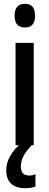

<svg xmlns="http://www.w3.org/2000/svg" viewBox="-20 -766 261 1013"><path d="M112 -746Q165 -746 165 -683Q165 -621 112 -621Q57 -621 57 -683Q57 -746 112 -746ZM158 -540V0H62V-540ZM90 113Q90 160 134 160Q146 160 153.5 158Q161 156 167 153V218Q158 222 144.5 224.5Q131 227 115 227Q13 227 13 131Q13 94 34 56.5Q55 19 95 -13L148 0Q115 34 102.5 60Q90 86 90 113Z"/></svg>

Font: Noto Sans Thai Looped ExtraCondensed Medium
Style: Regular
Weight: 500
Width: 2
Designer: Sasikarn Vongin, Ben Mitchell
Foundry: The Fontpad Ltd
Version: Version 1.001; ttfautohint (v1.8.4.7-5d5b)